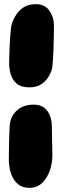

<svg xmlns="http://www.w3.org/2000/svg" viewBox="-20 -680 328 922"><path d="M121.5 -260.5Q80 -260.5 59 -279.5Q38 -298.5 31 -324.8Q24 -351 24 -372.5Q24 -386 24.5 -407Q25 -428 26 -451.8Q27 -475.5 28.5 -498.2Q30 -521 32 -538.8Q34 -556.5 36.5 -564.5Q43.5 -587 57.5 -609Q71.5 -631 94.5 -645.5Q117.5 -660 151 -660Q196 -660 217.5 -628.5Q239 -597 239 -558.5Q239 -546.5 238.8 -526.2Q238.5 -506 238 -482Q237.5 -458 236.5 -434Q235.5 -410 234.2 -390.5Q233 -371 231.5 -359.5Q229 -340.5 216.5 -317.2Q204 -294 180.8 -277.2Q157.5 -260.5 121.5 -260.5ZM121.5 222Q90.5 222 71 207.8Q51.5 193.5 41 172.2Q30.5 151 26.5 128.8Q22.5 106.5 22.5 90Q22.5 73 22.8 51Q23 29 23.5 5.5Q24 -18 24.8 -39.5Q25.5 -61 26.5 -77Q29.5 -120 60.2 -148.8Q91 -177.5 141 -177.5Q186 -177.5 207.5 -147.2Q229 -117 229 -71Q229 -56 229.5 -38Q230 -20 230.2 -1.5Q230.5 17 231 34.2Q231.5 51.5 231.5 65.5Q231.5 103.5 219 139.5Q206.5 175.5 182 198.8Q157.5 222 121.5 222Z"/></svg>

Font: Gluten Black
Style: Regular
Weight: 900
Designer: Tyler Finck
Foundry: Etcetera Type Company
Version: Version 1.300